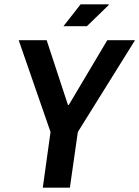

<svg xmlns="http://www.w3.org/2000/svg" viewBox="-20 -873 648 893"><path d="M179 0 215 -259 67 -686H197L296 -385H300L479 -686H608L342 -259L305 0ZM275 -751 355 -853H485L486 -850L384 -751Z"/></svg>

Font: Archivo Narrow
Style: Bold Italic
Weight: 700
Italic angle: -8°
Designer: Hector Gatti
Foundry: Omnibus-Type
Version: Version 3.002